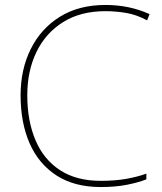

<svg xmlns="http://www.w3.org/2000/svg" viewBox="-20 -744 654 774"><path d="M405 -699Q305 -699 234.5 -655Q164 -611 127 -534.5Q90 -458 90 -360Q90 -257 123 -179Q156 -101 222 -58Q288 -15 386 -15Q444 -15 489 -23Q534 -31 570 -44V-21Q537 -8 491 1Q445 10 386 10Q280 10 208 -36.5Q136 -83 99.5 -166Q63 -249 63 -360Q63 -464 104 -546.5Q145 -629 221.5 -676.5Q298 -724 405 -724Q502 -724 583 -687L573 -662Q530 -685 488 -692Q446 -699 405 -699Z"/></svg>

Font: Noto Sans Tamil Thin
Style: Regular
Weight: 100
Designer: Jelle Bosma - Monotype Design Team
Foundry: Monotype Imaging Inc.
Version: Version 2.004; ttfautohint (v1.8.4.7-5d5b)